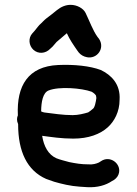

<svg xmlns="http://www.w3.org/2000/svg" viewBox="-20 -750 564 793"><path d="M298.5 -542.4 305.3 -533.1C313.7 -523 325.2 -516.4 339.1 -513.7C380.7 -505.2 414.4 -550.2 389.5 -588.8L382.4 -598C363.6 -624.2 349.6 -663.3 333.5 -696.5C324.3 -715.6 298.1 -730 271.6 -730C251.8 -730 232.9 -722.4 215 -708.1C195.6 -691.7 191.7 -689.8 170.5 -673.2C160.5 -665.2 154.1 -657.2 150.6 -654.3C138.1 -643.9 132.9 -634 122.8 -622.5L113.8 -612.5C95.3 -592.4 99.4 -561.4 117.8 -544.5C137.8 -526.1 168 -528.2 187.3 -548.5L197.1 -557.5C203.6 -564.8 208.7 -570.6 213.6 -576.6C221.9 -584.2 242.5 -600.9 256.1 -612.8C267 -587.7 283.8 -563.7 298.5 -542.4ZM377.9 -344.5C376.1 -330.7 371.5 -304.5 363.2 -300.3C356.4 -294.5 351.1 -290.1 344.2 -285.8C326.9 -280.6 302.8 -274.5 280.3 -274.5C238.2 -274.5 200.1 -281.1 163.5 -285.4C157.7 -286.4 155.5 -287.4 149.9 -289.9C150.3 -329.3 157.1 -366.6 180.2 -376.1C224 -394 317.3 -386.1 358.3 -371.2C366.1 -367.1 376.9 -358.2 376.9 -353V-352.1C377.5 -349.6 377.8 -348.4 377.9 -344.5ZM425.4 -224.5C452.3 -248.9 473.9 -288.6 473.9 -337.8C478.2 -402.8 438.7 -440.9 396.3 -460.9C351.6 -477.7 287 -484.4 220.1 -481.5C96.5 -475.8 47.9 -396.5 53.8 -273.5C49.6 -264.2 48.3 -252 54.9 -237.3V-236C54.9 -124.3 91.9 -45.8 170.4 -11.1L203.6 0.6C235.3 9.7 270.8 18.5 309.2 21L339.7 23C381.9 25.5 417.4 14.9 442.3 -2.1L451.4 -7.2C462.2 -14.9 469.3 -24.6 471.7 -37.3C479 -75.8 433.5 -109.2 397.1 -84.3L388.6 -78.9C378 -73.9 362.5 -69.5 345 -71.2H344.6C314.9 -71.2 293.1 -75.1 266.1 -80.5L238.1 -88.1C229.1 -90.6 220.4 -93.4 213.1 -96.3C179.4 -111.2 160.9 -145.7 154.1 -189.1C192.2 -184.1 233.3 -177.5 282.5 -177.5C345.1 -177.5 393.5 -195.5 425.4 -224.5Z"/></svg>

Font: HoneyBee
Style: Blk
Weight: 700
Foundry: Cannot Into Space Fonts
Version: Version 0.89